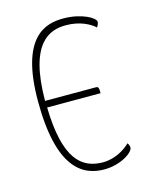

<svg xmlns="http://www.w3.org/2000/svg" viewBox="-86 -569 506 638"><g transform="rotate(-15 167.0 -250.0)"><path d="M248 -238C248 -261 245 -261 235 -261H63C64 -462 139 -486 195 -486C243 -486 277 -467 293 -452C297 -458 300 -465 300 -470C300 -483 256 -510 192 -510C133 -510 40 -490 40 -266C40 -34 121 10 195 10C251 10 297 -21 297 -38C297 -43 295 -49 291 -54C274 -37 239 -14 197 -14C124 -14 68 -58 64 -238Z"/></g></svg>

Font: Yanone Kaffeesatz Extra Light
Style: Regular
Weight: 200
Designer: Yanone (Cyrillic: Daniel Pouzeot & Huerta Tipografica)
Foundry: Yanone
Version: Version 1.100;PS 001.100;hotconv 1.0.70;makeotf.lib2.5.58329